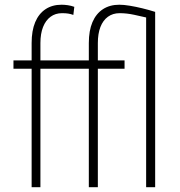

<svg xmlns="http://www.w3.org/2000/svg" viewBox="-20 -780 748 800"><path d="M148.4 0H111.8V-600.6Q111.8 -652.3 126.7 -687.7Q141.6 -723.1 169.7 -741.7Q197.8 -760.3 236.3 -760.3Q249 -760.3 262.7 -758.3Q276.4 -756.3 289.6 -751.5L285.6 -717.8Q274.9 -721.7 264.4 -723.4Q253.9 -725.1 238.3 -725.1Q210.9 -725.1 190.7 -710.2Q170.4 -695.3 159.4 -667.5Q148.4 -639.6 148.4 -600.6ZM294.9 -528.3V-493.7H36.1V-528.3ZM387.7 0H350.1V-600.6Q350.1 -652.3 365.2 -687.7Q380.4 -723.1 408.9 -741.7Q437.5 -760.3 477.1 -760.3Q496.1 -760.3 521 -756.1Q545.9 -752 573 -745.4Q600.1 -738.8 626.5 -730.5L605 -703.6Q570.8 -711.4 539.3 -718.3Q507.8 -725.1 478.5 -725.1Q450.2 -725.1 429.7 -710.2Q409.2 -695.3 398.4 -667.5Q387.7 -639.6 387.7 -600.6ZM588.9 0V-730.5H626.5V0ZM499 -528.3V-493.7H274.9V-528.3Z"/></svg>

Font: Roboto Condensed ExtraLight
Style: Regular
Weight: 250
Designer: Christian Robertson
Foundry: Google
Version: Version 3.008; 2023